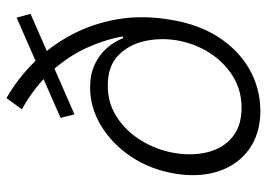

<svg xmlns="http://www.w3.org/2000/svg" viewBox="-136 -676 824 593"><g transform="rotate(-90 276.5 -380.0)"><path d="M529.8 -698.2 219.2 -562.5 208.5 -605.5 518.1 -741.2ZM229.5 11.7Q159.7 11.2 111.8 -22.9Q64 -57.1 43.9 -116.7Q23.9 -176.3 36.1 -251.5Q48.8 -328.1 88.4 -387.2Q127.9 -446.3 184.1 -480.2Q240.2 -514.2 302.2 -514.2Q343.3 -514.2 373.3 -500Q403.3 -485.8 423.6 -462.9Q443.8 -439.9 454.6 -412.6H460Q450.7 -466.8 425.5 -522.9Q400.4 -579.1 354.2 -631.3Q308.1 -683.6 234.9 -725.1L269.5 -772.5Q328.6 -738.8 378.9 -688.5Q429.2 -638.2 464.1 -573.5Q499 -508.8 512.7 -431.6Q526.4 -354.5 511.7 -267.1Q498 -179.7 457.5 -117.4Q417 -55.2 358.4 -22Q299.8 11.2 229.5 11.7ZM239.7 -46.4Q293.9 -46.4 337.4 -73.5Q380.9 -100.6 409.7 -146Q438.5 -191.4 448.2 -247.6Q456.5 -301.3 444.6 -349.9Q432.6 -398.4 399.2 -429.2Q365.7 -460 308.1 -459.5Q254.4 -460 210.4 -431.4Q166.5 -402.8 137.7 -355.2Q108.9 -307.6 99.6 -251.5Q90.8 -195.8 103 -149.2Q115.2 -102.5 149.4 -74.5Q183.6 -46.4 239.7 -46.4Z"/></g></svg>

Font: Inter Tight Light
Style: Italic
Weight: 300
Italic angle: -9.39999°
Designer: Rasmus Andersson
Foundry: rsms
Version: Version 3.004